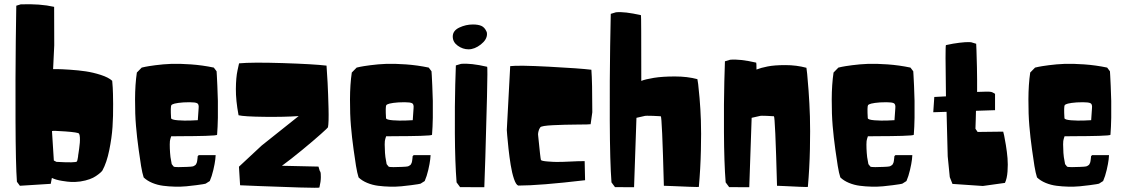

<svg xmlns="http://www.w3.org/2000/svg" viewBox="-20 -881 5327 909"><path d="M354 -248.5Q349.6 -254.4 288.8 -258.8Q228 -263.2 226.1 -260.3L234.9 -121.1L247.1 -114.7Q339.4 -109.4 344.2 -116.7Q345.7 -119.1 347.2 -126.5Q348.6 -133.8 349.6 -139.6L350.1 -146Q350.6 -149.4 351.6 -155.3Q352.5 -161.1 354.7 -176.8Q356.9 -192.4 357.9 -205.1Q358.9 -217.8 358.2 -230.7Q357.4 -243.7 354 -248.5ZM511.2 -498.5Q512.2 -486.8 513.7 -466.3Q515.1 -445.8 515.6 -388.4Q516.1 -331.1 512.7 -280Q509.3 -229 497.3 -170.2Q485.4 -111.3 464.8 -73.7Q463.4 -71.8 460.4 -68.4Q457.5 -64.9 446 -55.9Q434.6 -46.9 421.1 -39.8Q407.7 -32.7 384.3 -26.6Q360.8 -20.5 334.5 -19.5Q327.1 -19.5 314.9 -19.8Q302.7 -20 273.7 -24.7Q244.6 -29.3 225.6 -38.6L220.2 -10.7L74.2 -1.5L60.1 -20.5Q54.2 -100.1 53.5 -308.3Q52.7 -516.6 54.7 -685.5L57.1 -854L78.1 -860.4Q169.9 -863.8 236.3 -848.6L236.8 -666.5L231.4 -553.7Q240.2 -553.7 255.1 -553.7Q270 -553.7 310.8 -551Q351.6 -548.3 386 -543.2Q420.4 -538.1 457 -526.4Q493.7 -514.6 511.2 -498.5Z M920.9 -146.5H1001Q1001.5 -145.5 999.3 -126.2Q997.1 -106.9 990 -76.4Q982.9 -45.9 973.1 -23.9Q971.7 -22.9 969.7 -21.7Q967.8 -20.5 963.1 -17.6Q958.5 -14.6 955.6 -12.7Q952.6 -10.7 952.6 -11.2L940.4 -8.8Q928.7 -6.8 908.2 -4.2Q887.7 -1.5 862.3 1Q836.9 3.4 808.1 2.7Q779.3 2 752.4 -1.5Q725.6 -4.9 700.9 -15.1Q676.3 -25.4 660.2 -41L653.8 -64.5Q651.4 -75.7 647.9 -95.2Q644.5 -114.7 636.5 -172.6Q628.4 -230.5 623.8 -285.2Q619.1 -339.8 619.4 -410.6Q619.6 -481.4 627.9 -537.6L650.9 -561Q657.2 -562.5 668.5 -564.9Q679.7 -567.4 716.1 -572.3Q752.4 -577.1 790.3 -578.6Q828.1 -580.1 883.5 -576.2Q939 -572.3 992.2 -561L1005.4 -543.5Q1005.9 -536.6 1006.6 -524.2Q1007.3 -511.7 1009 -474.9Q1010.7 -438 1011.5 -403.3Q1012.2 -368.7 1011.5 -323.7Q1010.7 -278.8 1007.8 -243.2Q1007.8 -239.3 953.4 -237.8Q898.9 -236.3 844.7 -236.3L790.5 -235.8L786.6 -223.6Q783.7 -216.3 783.7 -197Q783.7 -177.7 785.2 -157.2L787.1 -137.2L793 -104L802.2 -92.3Q805.7 -89.8 825.4 -89.8Q845.2 -89.8 863.3 -90.8L881.8 -91.8Q887.2 -92.3 891.6 -93Q896 -93.8 899.2 -95.9Q902.3 -98.1 904.8 -99.6Q907.2 -101.1 908.9 -105.2Q910.6 -109.4 911.6 -110.8Q912.6 -112.3 913.3 -117.9Q914.1 -123.5 914.3 -125Q914.6 -126.5 915.3 -133.3Q916 -140.1 916 -141.6ZM790 -321.8Q790.5 -314 822 -311.5Q853.5 -309.1 884.8 -310.5L916.5 -312Q919.4 -357.9 920.4 -369.1Q922.4 -387.7 913.3 -392.3Q904.3 -397 877.9 -397Q845.7 -397 824.2 -393.8Q802.7 -390.6 796.9 -387.2L791.5 -383.8Q786.6 -376.5 790 -321.8Z M1218.8 -191.9 1394 -331.5Q1326.7 -326.7 1230.7 -327.9Q1134.8 -329.1 1109.4 -335.4Q1096.2 -405.8 1096.7 -460.2Q1097.2 -514.6 1104.5 -547.9L1111.8 -581.1Q1172.9 -586.9 1318.8 -582.3Q1464.8 -577.6 1525.9 -570.3Q1528.3 -542 1531 -489.3Q1533.7 -436.5 1535.4 -368.4Q1537.1 -300.3 1532.7 -278.3Q1533.2 -276.9 1498.8 -246.1Q1464.4 -215.3 1410.4 -170.9Q1356.4 -126.5 1314.9 -96.2L1487.8 -92.3L1493.7 -72.3Q1495.1 -70.8 1497.1 -66.7Q1499 -62.5 1499 -42.2Q1499 -22 1492.2 6.8Q1491.7 9.3 1397.9 6.6Q1304.2 3.9 1210.4 0L1116.7 -3.9L1111.3 -91.8Z M1938.5 -146.5H2018.6Q2019 -145.5 2016.8 -126.2Q2014.6 -106.9 2007.6 -76.4Q2000.5 -45.9 1990.7 -23.9Q1989.3 -22.9 1987.3 -21.7Q1985.4 -20.5 1980.7 -17.6Q1976.1 -14.6 1973.1 -12.7Q1970.2 -10.7 1970.2 -11.2L1958 -8.8Q1946.3 -6.8 1925.8 -4.2Q1905.3 -1.5 1879.9 1Q1854.5 3.4 1825.7 2.7Q1796.9 2 1770 -1.5Q1743.2 -4.9 1718.5 -15.1Q1693.8 -25.4 1677.7 -41L1671.4 -64.5Q1668.9 -75.7 1665.5 -95.2Q1662.1 -114.7 1654.1 -172.6Q1646 -230.5 1641.4 -285.2Q1636.7 -339.8 1637 -410.6Q1637.2 -481.4 1645.5 -537.6L1668.5 -561Q1674.8 -562.5 1686 -564.9Q1697.3 -567.4 1733.6 -572.3Q1770 -577.1 1807.9 -578.6Q1845.7 -580.1 1901.1 -576.2Q1956.5 -572.3 2009.8 -561L2022.9 -543.5Q2023.4 -536.6 2024.2 -524.2Q2024.9 -511.7 2026.6 -474.9Q2028.3 -438 2029.1 -403.3Q2029.8 -368.7 2029.1 -323.7Q2028.3 -278.8 2025.4 -243.2Q2025.4 -239.3 1970.9 -237.8Q1916.5 -236.3 1862.3 -236.3L1808.1 -235.8L1804.2 -223.6Q1801.3 -216.3 1801.3 -197Q1801.3 -177.7 1802.7 -157.2L1804.7 -137.2L1810.5 -104L1819.8 -92.3Q1823.2 -89.8 1843 -89.8Q1862.8 -89.8 1880.9 -90.8L1899.4 -91.8Q1904.8 -92.3 1909.2 -93Q1913.6 -93.8 1916.7 -95.9Q1919.9 -98.1 1922.4 -99.6Q1924.8 -101.1 1926.5 -105.2Q1928.2 -109.4 1929.2 -110.8Q1930.2 -112.3 1930.9 -117.9Q1931.6 -123.5 1931.9 -125Q1932.1 -126.5 1932.9 -133.3Q1933.6 -140.1 1933.6 -141.6ZM1807.6 -321.8Q1808.1 -314 1839.6 -311.5Q1871.1 -309.1 1902.3 -310.5L1934.1 -312Q1937 -357.9 1938 -369.1Q1939.9 -387.7 1930.9 -392.3Q1921.9 -397 1895.5 -397Q1863.3 -397 1841.8 -393.8Q1820.3 -390.6 1814.5 -387.2L1809.1 -383.8Q1804.2 -376.5 1807.6 -321.8Z M2158.2 4.9 2141.6 -17.6Q2134.3 -110.8 2133.5 -249.3Q2132.8 -387.7 2135.3 -479.5L2138.2 -571.3L2162.6 -578.6Q2208 -583 2286.1 -564.9Q2289.1 -564.5 2285.6 -421.9Q2282.2 -279.3 2277.8 -136.7L2272.9 5.4ZM2285.6 -719.7Q2285.6 -693.4 2256.3 -670.4Q2227.1 -647.5 2198.2 -647.5Q2170.9 -647.5 2147.2 -664.6Q2123.5 -681.6 2123.5 -708Q2123.5 -735.8 2154.5 -750.5Q2185.5 -765.1 2218.8 -765.1Q2244.1 -765.1 2259.3 -758.3Q2274.4 -751.5 2283.2 -731.9Q2285.6 -728 2285.6 -719.7Z M2379.4 -265.6 2395.5 -567.9Q2434.6 -572.8 2579.3 -565.2Q2724.1 -557.6 2779.8 -550.8Q2784.2 -495.6 2784.2 -349.6Q2784.2 -349.6 2776.4 -293.9Q2776.9 -293 2776.9 -293Q2770.5 -291.5 2711.7 -291.3Q2652.8 -291 2598.1 -288.3Q2543.5 -285.6 2538.1 -278.3Q2532.2 -270.5 2529.8 -260.7Q2527.3 -251 2527.3 -245.1L2527.8 -239.3Q2538.6 -129.4 2541 -123.5Q2544.4 -118.7 2572.8 -116.5Q2601.1 -114.3 2615.2 -114.3Q2644.5 -114.3 2680.2 -116.2Q2715.8 -118.2 2748 -118.2L2750 -27.8Q2534.2 -2.4 2433.6 -2.4Q2422.9 -5.9 2413.3 -34.2Q2403.8 -62.5 2397.7 -100.6Q2391.6 -138.7 2387.5 -176.3Q2383.3 -213.9 2381.3 -239.7Z M3016.1 -498Q3035.6 -505.9 3075.9 -512.5Q3116.2 -519 3175.3 -519Q3234.4 -519 3281.7 -506.3Q3283.2 -498 3285.4 -482.9Q3287.6 -467.8 3292 -416.7Q3296.4 -365.7 3298.3 -310.3Q3300.3 -254.9 3298.3 -169.2Q3296.4 -83.5 3288.6 3.9Q3288.6 4.9 3247.1 3.4Q3205.6 2 3164.6 0L3123 -1.5Q3114.3 -330.1 3108.4 -330.6Q3090.3 -332 3071.8 -332.5Q3053.2 -333 3043.5 -333L3034.2 -332.5L2993.2 -323.2L2981.9 5.4L2891.6 4.9L2875 -17.6Q2867.7 -110.8 2866.9 -310.3Q2866.2 -509.8 2868.7 -662.6L2871.6 -815.4L2896 -822.8Q2936.5 -827.1 3014.6 -809.1Q3016.1 -809.1 3016.1 -498Z M3561.5 -551.8Q3582 -560.1 3614.3 -566.4Q3646.5 -572.8 3698.5 -572.8Q3750.5 -572.8 3797.9 -560.1Q3799.3 -549.8 3801.5 -531Q3803.7 -512.2 3808.1 -451.9Q3812.5 -391.6 3814.5 -329.1Q3816.4 -266.6 3814.5 -175Q3812.5 -83.5 3804.7 3.9Q3804.7 4.9 3768.1 3.4Q3731.4 2 3695.3 0L3658.7 -1.5Q3649.9 -330.1 3644 -330.6Q3626 -332 3609.9 -332.5Q3593.8 -333 3586.9 -333L3579.6 -332.5L3538.6 -323.2L3527.3 5.4L3432.1 4.9L3415.5 -17.6Q3408.2 -110.8 3407.5 -254.2Q3406.7 -397.5 3409.2 -494.1L3412.1 -590.8L3436.5 -598.1Q3481.9 -602.5 3560.1 -584.5Q3561.5 -584.5 3561.5 -551.8Z M4219.2 -146.5H4299.3Q4299.8 -145.5 4297.6 -126.2Q4295.4 -106.9 4288.3 -76.4Q4281.2 -45.9 4271.5 -23.9Q4270 -22.9 4268.1 -21.7Q4266.1 -20.5 4261.5 -17.6Q4256.8 -14.6 4253.9 -12.7Q4251 -10.7 4251 -11.2L4238.8 -8.8Q4227.1 -6.8 4206.5 -4.2Q4186 -1.5 4160.6 1Q4135.3 3.4 4106.4 2.7Q4077.6 2 4050.8 -1.5Q4023.9 -4.9 3999.3 -15.1Q3974.6 -25.4 3958.5 -41L3952.1 -64.5Q3949.7 -75.7 3946.3 -95.2Q3942.9 -114.7 3934.8 -172.6Q3926.8 -230.5 3922.1 -285.2Q3917.5 -339.8 3917.7 -410.6Q3918 -481.4 3926.3 -537.6L3949.2 -561Q3955.6 -562.5 3966.8 -564.9Q3978 -567.4 4014.4 -572.3Q4050.8 -577.1 4088.6 -578.6Q4126.5 -580.1 4181.9 -576.2Q4237.3 -572.3 4290.5 -561L4303.7 -543.5Q4304.2 -536.6 4304.9 -524.2Q4305.7 -511.7 4307.4 -474.9Q4309.1 -438 4309.8 -403.3Q4310.5 -368.7 4309.8 -323.7Q4309.1 -278.8 4306.2 -243.2Q4306.2 -239.3 4251.7 -237.8Q4197.3 -236.3 4143.1 -236.3L4088.9 -235.8L4085 -223.6Q4082 -216.3 4082 -197Q4082 -177.7 4083.5 -157.2L4085.4 -137.2L4091.3 -104L4100.6 -92.3Q4104 -89.8 4123.8 -89.8Q4143.6 -89.8 4161.6 -90.8L4180.2 -91.8Q4185.5 -92.3 4189.9 -93Q4194.3 -93.8 4197.5 -95.9Q4200.7 -98.1 4203.1 -99.6Q4205.6 -101.1 4207.3 -105.2Q4209 -109.4 4210 -110.8Q4210.9 -112.3 4211.7 -117.9Q4212.4 -123.5 4212.6 -125Q4212.9 -126.5 4213.6 -133.3Q4214.4 -140.1 4214.4 -141.6ZM4088.4 -321.8Q4088.9 -314 4120.4 -311.5Q4151.9 -309.1 4183.1 -310.5L4214.8 -312Q4217.8 -357.9 4218.8 -369.1Q4220.7 -387.7 4211.7 -392.3Q4202.6 -397 4176.3 -397Q4144 -397 4122.6 -393.8Q4101.1 -390.6 4095.2 -387.2L4089.8 -383.8Q4085 -376.5 4088.4 -321.8Z M4398.4 -349.6 4403.3 -421.9Q4426.3 -423.3 4458.5 -424.8Q4454.6 -667 4458.5 -667.5Q4493.2 -675.3 4522.9 -678.7Q4552.7 -682.1 4564.9 -681.6L4577.1 -681.2L4601.6 -673.8Q4602.1 -662.6 4603 -642.1Q4604 -621.6 4605.2 -561.8Q4606.4 -502 4606 -445.8Q4662.6 -448.2 4668.5 -446.3Q4672.9 -446.3 4678.5 -443.8Q4684.1 -441.4 4687.5 -439L4690.9 -436.5V-359.4L4600.6 -356.4Q4600.6 -354 4599.6 -316.4Q4598.6 -278.8 4598.1 -271.5L4608.4 -256.3L4729.5 -257.8Q4731.4 -251 4734.1 -239Q4736.8 -227.1 4742.2 -194.1Q4747.6 -161.1 4750 -131.8Q4752.4 -102.5 4750 -69.1Q4747.6 -35.6 4737.8 -15.1L4633.3 -0.5L4489.3 -10.3L4476.6 -42.5L4466.8 -141.1Q4463.9 -258.8 4461.4 -351.6Z M5150.4 -146.5H5230.5Q5231 -145.5 5228.8 -126.2Q5226.6 -106.9 5219.5 -76.4Q5212.4 -45.9 5202.6 -23.9Q5201.2 -22.9 5199.2 -21.7Q5197.3 -20.5 5192.6 -17.6Q5188 -14.6 5185.1 -12.7Q5182.1 -10.7 5182.1 -11.2L5169.9 -8.8Q5158.2 -6.8 5137.7 -4.2Q5117.2 -1.5 5091.8 1Q5066.4 3.4 5037.6 2.7Q5008.8 2 4981.9 -1.5Q4955.1 -4.9 4930.4 -15.1Q4905.8 -25.4 4889.6 -41L4883.3 -64.5Q4880.9 -75.7 4877.4 -95.2Q4874 -114.7 4866 -172.6Q4857.9 -230.5 4853.3 -285.2Q4848.6 -339.8 4848.9 -410.6Q4849.1 -481.4 4857.4 -537.6L4880.4 -561Q4886.7 -562.5 4897.9 -564.9Q4909.2 -567.4 4945.6 -572.3Q4981.9 -577.1 5019.8 -578.6Q5057.6 -580.1 5113 -576.2Q5168.5 -572.3 5221.7 -561L5234.9 -543.5Q5235.4 -536.6 5236.1 -524.2Q5236.8 -511.7 5238.5 -474.9Q5240.2 -438 5241 -403.3Q5241.7 -368.7 5241 -323.7Q5240.2 -278.8 5237.3 -243.2Q5237.3 -239.3 5182.9 -237.8Q5128.4 -236.3 5074.2 -236.3L5020 -235.8L5016.1 -223.6Q5013.2 -216.3 5013.2 -197Q5013.2 -177.7 5014.6 -157.2L5016.6 -137.2L5022.5 -104L5031.7 -92.3Q5035.2 -89.8 5054.9 -89.8Q5074.7 -89.8 5092.8 -90.8L5111.3 -91.8Q5116.7 -92.3 5121.1 -93Q5125.5 -93.8 5128.7 -95.9Q5131.8 -98.1 5134.3 -99.6Q5136.7 -101.1 5138.4 -105.2Q5140.1 -109.4 5141.1 -110.8Q5142.1 -112.3 5142.8 -117.9Q5143.6 -123.5 5143.8 -125Q5144 -126.5 5144.8 -133.3Q5145.5 -140.1 5145.5 -141.6ZM5019.5 -321.8Q5020 -314 5051.5 -311.5Q5083 -309.1 5114.3 -310.5L5146 -312Q5148.9 -357.9 5149.9 -369.1Q5151.9 -387.7 5142.8 -392.3Q5133.8 -397 5107.4 -397Q5075.2 -397 5053.7 -393.8Q5032.2 -390.6 5026.4 -387.2L5021 -383.8Q5016.1 -376.5 5019.5 -321.8Z"/></svg>

Font: Noot
Style: Regular
Weight: 400
Designer: Amos Jerbi
Foundry: Amos Jerbi
Version: Version 1.000;PS 001.001;hotconv 1.0.56